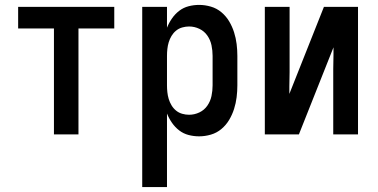

<svg xmlns="http://www.w3.org/2000/svg" viewBox="-20 -548 1540 783"><path d="M200 0V-432H54V-520H446V-432H300V0Z M560 215V-520H661V-435Q669 -455 681.5 -473Q694 -491 711 -504Q728 -517 749 -522.5Q770 -528 792 -528Q816 -528 840 -521Q864 -514 883 -498Q902 -482 914.5 -461Q927 -440 934.5 -416.5Q942 -393 945 -368.5Q948 -344 948 -320V-200Q948 -176 945 -151.5Q942 -127 934.5 -103.5Q927 -80 914.5 -59Q902 -38 883 -22Q864 -6 840 1Q816 8 792 8Q770 8 749 2.5Q728 -3 711 -16Q694 -29 681.5 -47Q669 -65 661 -85V215ZM751 -80Q773 -80 793 -89.5Q813 -99 825.5 -117Q838 -135 842.5 -156.5Q847 -178 847 -200V-320Q847 -342 842.5 -363.5Q838 -385 825.5 -403Q813 -421 793 -430.5Q773 -440 751 -440Q737 -440 723 -436Q709 -432 698 -423Q687 -414 679.5 -401.5Q672 -389 668 -375.5Q664 -362 662.5 -348Q661 -334 661 -320V-200Q661 -186 662.5 -172Q664 -158 668 -144.5Q672 -131 679.5 -118.5Q687 -106 698 -97Q709 -88 723 -84Q737 -80 751 -80Z M1060 0V-520H1161V-312Q1161 -283 1161 -253.5Q1161 -224 1160 -195V-165L1301 -520H1440V0H1339V-208Q1339 -237 1339 -266.5Q1339 -296 1340 -325V-355L1199 0Z"/></svg>

Font: Iosevka SS18 Semibold
Style: Regular
Weight: 600
Monospace: yes
Designer: Belleve Invis
Foundry: Belleve Invis
Version: Version 25.1.1; ttfautohint (v1.8.4)